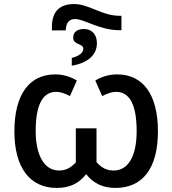

<svg xmlns="http://www.w3.org/2000/svg" viewBox="-20 -917 850 947"><path d="M346 -897C279 -897 236 -865 236 -784V-767H304C306 -806 321 -823 351 -823C397 -823 470 -768 570 -768H579V-839H572C480 -839 421 -897 346 -897ZM394 -774C360 -774 341 -758 341 -731C341 -693 391 -705 391 -676C391 -658 372 -641 334 -631V-593C413 -606 458 -646 458 -704C458 -747 433 -774 394 -774ZM260 10C324 10 370 -13 405 -58C439 -14 486 10 549 10C683 10 759 -86 759 -269C759 -453 684 -550 558 -550C515 -550 481 -538 450 -520L484 -443C509 -456 531 -464 553 -464C620 -464 654 -399 654 -270C654 -146 612 -76 541 -76C509 -76 483 -87 456 -117V-284H354V-116C327 -87 302 -76 271 -76C197 -76 156 -154 156 -270C156 -399 190 -464 257 -464C279 -464 301 -456 325 -443L359 -520C329 -538 294 -550 252 -550C126 -550 51 -453 51 -269C51 -96 123 10 260 10Z"/></svg>

Font: Noto Sans SemiCondensed Medium
Style: Regular
Weight: 500
Width: 4
Designer: Monotype Design Team
Foundry: Monotype Imaging Inc.
Version: Version 2.013